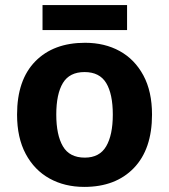

<svg xmlns="http://www.w3.org/2000/svg" viewBox="-20 -724 665 754"><path d="M577 -274Q577 -138 505.5 -64Q434 10 311 10Q234 10 174.5 -23Q115 -56 81 -119.5Q47 -183 47 -274Q47 -410 118.5 -483Q190 -556 314 -556Q391 -556 450 -523.5Q509 -491 543 -428Q577 -365 577 -274ZM201 -274Q201 -194 227 -149.5Q253 -105 313 -105Q371 -105 397 -149.5Q423 -194 423 -274Q423 -355 397 -398Q371 -441 312 -441Q253 -441 227 -398Q201 -355 201 -274ZM479 -704V-606H147V-704Z"/></svg>

Font: Noto Sans Cherokee
Style: Bold
Weight: 700
Designer: Monotype Design Team
Foundry: Monotype Imaging Inc.
Version: Version 2.001; ttfautohint (v1.8.4.7-5d5b)